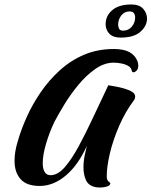

<svg xmlns="http://www.w3.org/2000/svg" viewBox="-20 -826 677 858"><path d="M427 12Q411 12 402 9Q374 2 363.5 -22.5Q353 -47 353 -77Q353 -105 358.5 -132Q364 -159 368 -174Q330 -89 274.5 -42Q219 5 157 5Q99 5 72 -25.5Q45 -56 45 -107Q45 -147 58 -190Q73 -244 99 -302Q125 -360 162 -414Q199 -468 247.5 -512Q296 -556 356 -581.5Q416 -607 489 -607Q533 -607 558.5 -593Q584 -579 594 -553Q598 -544 598 -533Q598 -518 590.5 -510.5Q583 -503 576 -503Q571 -503 569 -509Q567 -523 553.5 -531Q540 -539 522 -542.5Q504 -546 488 -546Q446 -546 405.5 -517.5Q365 -489 330 -446.5Q295 -404 267.5 -359Q240 -314 223 -281Q201 -235 186 -184.5Q171 -134 171 -97Q171 -72 179.5 -57.5Q188 -43 207 -43Q239 -44 269.5 -79Q300 -114 331.5 -172Q363 -230 396 -301Q429 -372 464 -445Q476 -443 496 -439.5Q516 -436 536.5 -430Q557 -424 570.5 -415.5Q584 -407 584 -394Q584 -387 580 -380Q540 -327 512.5 -263.5Q485 -200 471 -140.5Q457 -81 457 -38Q457 -23 463.5 -16.5Q470 -10 473 -8Q473 3 458 7.5Q443 12 427 12ZM519 -658Q485 -658 468.5 -675.5Q452 -693 452 -718Q452 -755 481.5 -780.5Q511 -806 567 -806Q603 -806 620 -786.5Q637 -767 637 -743Q637 -710 607.5 -684Q578 -658 519 -658ZM530 -689Q554 -689 569 -707Q584 -725 584 -748Q584 -759 578.5 -767Q573 -775 559 -775Q536 -775 522 -757Q508 -739 508 -716Q508 -705 512.5 -697Q517 -689 530 -689Z"/></svg>

Font: Praise
Style: Regular
Weight: 400
Designer: Robert E. Leuschke
Foundry: Robert E. Leuschke
Version: Version 1.100; ttfautohint (v1.8.3)